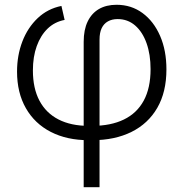

<svg xmlns="http://www.w3.org/2000/svg" viewBox="-20 -568 757 792"><path d="M325.2 204.1V-395.5Q325.2 -445.3 341.6 -479.2Q357.9 -513.2 388.2 -530.8Q418.5 -548.3 460.9 -548.3Q521.5 -548.3 567.9 -514.2Q614.3 -480 640.4 -419.9Q666.5 -359.9 666.5 -281.7Q666.5 -188.5 628.9 -123.3Q591.3 -58.1 522.5 -23.9Q453.6 10.3 360.4 10.3H345.7Q255.9 10.3 189.5 -23.9Q123 -58.1 86.7 -121.8Q50.3 -185.5 50.3 -272.5Q50.3 -339.8 72.3 -397Q94.2 -454.1 135.5 -493.2Q176.8 -532.2 233.4 -543.5L246.6 -485.8Q205.6 -478 176.5 -450Q147.5 -421.9 131.6 -377.9Q115.7 -334 115.7 -277.3Q115.7 -203.6 142.8 -152.6Q169.9 -101.6 221.4 -75.2Q272.9 -48.8 345.7 -48.8H360.4Q437 -48.8 491 -75Q544.9 -101.1 573 -153.1Q601.1 -205.1 601.1 -282.7Q601.1 -343.3 584.5 -389.9Q567.9 -436.5 537.4 -462.9Q506.8 -489.3 465.3 -489.3Q441.9 -489.3 425 -479.7Q408.2 -470.2 399.4 -451.7Q390.6 -433.1 390.6 -404.8V204.1Z"/></svg>

Font: Inter 18pt Light
Style: Regular
Weight: 300
Designer: Rasmus Andersson
Foundry: rsms
Version: Version 4.001;git-66647c0bb